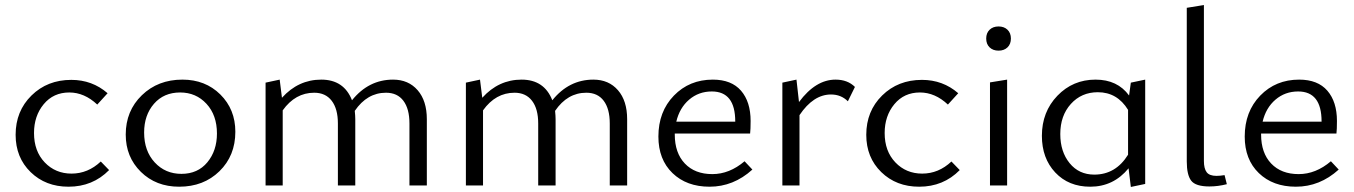

<svg xmlns="http://www.w3.org/2000/svg" viewBox="-20 -736 5374 762"><path d="M252 5Q161 5 101.5 -53Q42 -111 42 -201Q42 -295 105 -357Q168 -419 263 -419Q346 -419 407 -366L366 -321Q315 -369 255 -369Q192 -369 153.5 -322.5Q115 -276 115 -208Q115 -136 157.5 -91.5Q200 -47 264 -47Q329 -47 380 -95L413 -61Q348 5 252 5Z M691 5Q599 5 539 -54Q479 -113 479 -202Q479 -296 543 -358Q607 -420 704 -420Q795 -420 854.5 -361Q914 -302 914 -213Q914 -118 851 -56.5Q788 5 691 5ZM700 -46Q765 -46 803 -92Q841 -138 841 -206Q841 -279 799.5 -324Q758 -369 695 -369Q630 -369 591 -324Q552 -279 552 -210Q552 -137 594 -91.5Q636 -46 700 -46Z M1540 -420Q1601 -420 1637.5 -378Q1674 -336 1674 -263V0H1605V-246Q1605 -304 1581 -336Q1557 -368 1512 -368Q1437 -368 1388 -296Q1390 -276 1390 -263V0H1321V-246Q1321 -304 1296.5 -336Q1272 -368 1227 -368Q1152 -368 1102 -298V0H1034V-408L1090 -420L1099 -348Q1164 -420 1255 -420Q1345 -420 1377 -338Q1443 -420 1540 -420Z M2335 -420Q2396 -420 2432.5 -378Q2469 -336 2469 -263V0H2400V-246Q2400 -304 2376 -336Q2352 -368 2307 -368Q2232 -368 2183 -296Q2185 -276 2185 -263V0H2116V-246Q2116 -304 2091.5 -336Q2067 -368 2022 -368Q1947 -368 1897 -298V0H1829V-408L1885 -420L1894 -348Q1959 -420 2050 -420Q2140 -420 2172 -338Q2238 -420 2335 -420Z M2935 -96 2966 -63Q2891 5 2796 5Q2705 5 2649 -49Q2593 -103 2593 -194Q2593 -293 2654.5 -356.5Q2716 -420 2809 -420Q2883 -420 2921 -376Q2959 -332 2959 -256Q2959 -222 2957 -206H2658V-202Q2658 -129 2698 -87Q2738 -45 2807 -45Q2875 -45 2935 -96ZM2805 -373Q2753 -373 2715 -340.5Q2677 -308 2664 -253H2898V-254Q2898 -373 2805 -373Z M3296 -420Q3344 -420 3373 -391L3345 -334Q3318 -361 3278 -361Q3208 -361 3153 -279V0H3085V-408L3141 -420L3151 -331Q3217 -420 3296 -420Z M3628 5Q3537 5 3477.5 -53Q3418 -111 3418 -201Q3418 -295 3481 -357Q3544 -419 3639 -419Q3722 -419 3783 -366L3742 -321Q3691 -369 3631 -369Q3568 -369 3529.5 -322.5Q3491 -276 3491 -208Q3491 -136 3533.5 -91.5Q3576 -47 3640 -47Q3705 -47 3756 -95L3789 -61Q3724 5 3628 5Z M3978.5 -548Q3965 -535 3943 -535Q3921 -535 3907.5 -548Q3894 -561 3894 -583Q3894 -605 3907.5 -618Q3921 -631 3943 -631Q3965 -631 3978.5 -618Q3992 -605 3992 -583Q3992 -561 3978.5 -548ZM3909 0V-409L3977 -420V0Z M4468 -408 4525 -420V-6L4468 6L4459 -68Q4399 5 4307 5Q4221 5 4168 -51.5Q4115 -108 4115 -197Q4115 -292 4176.5 -356Q4238 -420 4328 -420Q4415 -420 4461 -357ZM4323 -43Q4408 -43 4457 -122V-300Q4414 -370 4337 -370Q4272 -370 4230 -323.5Q4188 -277 4188 -204Q4188 -134 4225 -88.5Q4262 -43 4323 -43Z M4780 4Q4725 4 4707.5 -19Q4690 -42 4690 -95V-705L4758 -716V-97Q4758 -67 4769 -52.5Q4780 -38 4808 -38Q4822 -38 4840 -41L4849 -5Q4814 4 4780 4Z M5262 -96 5293 -63Q5218 5 5123 5Q5032 5 4976 -49Q4920 -103 4920 -194Q4920 -293 4981.5 -356.5Q5043 -420 5136 -420Q5210 -420 5248 -376Q5286 -332 5286 -256Q5286 -222 5284 -206H4985V-202Q4985 -129 5025 -87Q5065 -45 5134 -45Q5202 -45 5262 -96ZM5132 -373Q5080 -373 5042 -340.5Q5004 -308 4991 -253H5225V-254Q5225 -373 5132 -373Z"/></svg>

Font: EauTestInfant
Style: Regular
Weight: 400
Designer: Christian Thalmann (Catharsis Fonts)
Version: Version 0.001;PS 000.001;hotconv 1.0.88;makeotf.lib2.5.64775